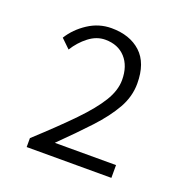

<svg xmlns="http://www.w3.org/2000/svg" viewBox="-90 -973 582 607"><g transform="rotate(20 201.5 -669.5)"><path d="M62 -447V-477Q135 -544 181 -591.5Q227 -639 250 -676.5Q273 -714 273 -749Q273 -796 248 -823.5Q223 -851 180 -851Q151 -851 125 -831Q99 -811 81 -782L51 -811Q72 -845 108 -868.5Q144 -892 186 -892Q248 -892 285 -858Q322 -824 322 -755Q322 -711 299 -670.5Q276 -630 235.5 -586.5Q195 -543 141 -490H347V-447Z"/></g></svg>

Font: Noto Sans SC Thin Light
Style: Regular
Weight: 300
Version: Version 2.004-H2;hotconv 1.0.118;makeotfexe 2.5.65603